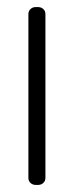

<svg xmlns="http://www.w3.org/2000/svg" viewBox="-20 -521 208 541"><path d="M80 -501H88Q96 -501 102 -495.5Q108 -490 108 -481V-20Q108 -11 102 -5.5Q96 0 88 0H80Q72 0 66 -5.5Q60 -11 60 -20V-481Q60 -490 66 -495.5Q72 -501 80 -501Z"/></svg>

Font: Text Me One
Style: Regular
Weight: 400
Designer: Julia Petretta
Foundry: Julia Petretta
Version: Version 1.003